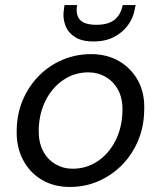

<svg xmlns="http://www.w3.org/2000/svg" viewBox="-20 -727 636 759"><path d="M256 12Q192 12 144 -17Q96 -46 70 -97Q44 -148 46 -213Q47 -278 70.5 -332.5Q94 -387 134 -427.5Q174 -468 227 -490.5Q280 -513 340 -513Q404 -513 452 -484.5Q500 -456 526.5 -406.5Q553 -357 550 -290Q549 -225 525.5 -170Q502 -115 462 -74.5Q422 -34 369.5 -11Q317 12 256 12ZM267 -60Q321 -60 365 -89Q409 -118 435.5 -169Q462 -220 464 -285Q466 -335 448 -369.5Q430 -404 398.5 -422.5Q367 -441 329 -441Q276 -441 232 -412Q188 -383 161.5 -332Q135 -281 133 -215Q132 -166 149.5 -131.5Q167 -97 198.5 -78.5Q230 -60 267 -60ZM349 -563Q304 -563 276.5 -580.5Q249 -598 238 -627.5Q227 -657 233 -693L235 -707H285Q278 -670 295.5 -649.5Q313 -629 361 -629Q409 -629 433.5 -649.5Q458 -670 465 -707H516L513 -692Q507 -656 485.5 -627Q464 -598 430 -580.5Q396 -563 349 -563Z"/></svg>

Font: DM Sans 18pt
Style: Italic
Weight: 400
Italic angle: -10°
Designer: Colophon Foundry, Jonny Pinhorn
Foundry: Colophon Foundry
Version: Version 4.004;gftools[0.9.30]